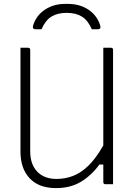

<svg xmlns="http://www.w3.org/2000/svg" viewBox="-20 -945 690 985"><path d="M268 20Q179 20 132 -30.5Q85 -81 85 -167V-700H124Q135 -700 135 -689V-169Q135 -102 171 -64.5Q207 -27 270 -27Q313 -27 353.5 -42Q394 -57 433 -94.5Q472 -132 510 -199V-700H549Q560 -700 560 -689V0H521Q510 0 510 -11V-101H490Q450 -46 396 -13Q342 20 268 20ZM193 -795H162Q143 -795 151 -818Q168 -868 212 -896.5Q256 -925 315 -925H329Q388 -925 432 -896.5Q476 -868 493 -818Q501 -795 482 -795H451Q431 -841 400 -860Q369 -879 322 -879Q275 -879 244 -860Q213 -841 193 -795Z"/></svg>

Font: Recursive Sn Lnr St Lt
Style: Regular
Weight: 300
Version: Version 1.079;hotconv 1.0.112;makeotfexe 2.5.65598; ttfautoh